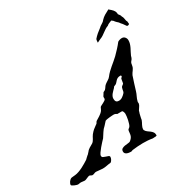

<svg xmlns="http://www.w3.org/2000/svg" viewBox="-284 -1087 1273 1287"><g transform="rotate(-30 352.5 -443.5)"><path d="M-86.9 -8.3Q-86.9 -13.7 -84.2 -20Q-81.5 -26.4 -77.4 -32Q-73.2 -37.6 -68.1 -41.7Q-63 -45.9 -58.1 -47.4Q-56.6 -47.9 -52.2 -48.3Q-47.9 -48.8 -42.5 -49.3Q-37.1 -49.8 -32.7 -50.3Q-28.3 -50.8 -26.9 -50.8Q-13.2 -52.2 2.4 -57.9Q18.1 -63.5 33.2 -71Q48.3 -78.6 62.5 -87.2Q76.7 -95.7 87.9 -103Q88.4 -103.5 91.8 -106.9Q95.2 -110.4 99.9 -114.7Q104.5 -119.1 109.4 -123.3Q114.3 -127.4 117.7 -129.9Q118.7 -132.3 121.8 -135.7Q125 -139.2 126 -139.2Q131.8 -147.5 137.5 -152.3Q143.1 -157.2 149.2 -161.1Q155.3 -165 161.9 -168.5Q168.5 -171.9 176.8 -177.2Q182.6 -181.2 187.3 -187.3Q191.9 -193.4 195.8 -200.4Q199.7 -207.5 203.4 -214.8Q207 -222.2 211.9 -228Q224.6 -243.7 235.6 -253.2Q246.6 -262.7 261.7 -272.9Q268.6 -275.9 271.5 -282.2Q274.4 -288.6 278.8 -293Q286.1 -297.9 293.7 -302.2Q301.3 -306.6 308.6 -311.5Q315.9 -316.4 323 -322Q330.1 -327.6 336.4 -335.4Q337.4 -336.4 339.4 -340.1Q341.3 -343.8 343.3 -347.7Q345.2 -351.6 346.9 -355.2Q348.6 -358.9 349.1 -359.9Q351.6 -363.3 359.1 -366.9Q366.7 -370.6 375 -375Q383.3 -379.4 390.4 -384Q397.5 -388.7 398.9 -394.5V-409.7Q398.9 -411.1 401.1 -414.6Q403.3 -418 405.8 -421.9Q408.2 -425.8 410.4 -429.2Q412.6 -432.6 413.1 -434.1Q414.1 -435.5 415.8 -437Q417.5 -438.5 418 -438.5Q426.8 -441.9 431.2 -445.8Q435.5 -449.7 438.7 -454.6Q441.9 -459.5 445.6 -464.8Q449.2 -470.2 457 -476.6Q461.9 -480.5 467.5 -484.1Q473.1 -487.8 479 -491.5Q484.9 -495.1 490 -499.3Q495.1 -503.4 498.5 -508.3Q509.8 -523.4 522.7 -535.9Q535.6 -548.3 549.1 -559.8Q562.5 -571.3 576.2 -582.5Q589.8 -593.8 603 -606.4Q621.6 -625 638.4 -643.3Q655.3 -661.6 669.9 -680.7Q686 -689.9 702.1 -689.9Q716.3 -689.9 725.1 -679.4Q733.9 -668.9 733.9 -655.3Q733.9 -641.1 730 -628.4Q726.1 -615.7 720.2 -603.5Q714.4 -591.3 707.8 -579.6Q701.2 -567.9 696.3 -555.7Q696.3 -555.2 694.8 -550Q693.4 -544.9 692.9 -543.9Q689.5 -533.7 682.6 -526.9Q675.8 -520 673.3 -511.7Q673.3 -510.7 672.9 -507.8Q672.4 -504.9 671.6 -501.7Q670.9 -498.5 670.4 -495.8Q669.9 -493.2 669.9 -492.7Q668.5 -484.4 665 -477.8Q661.6 -471.2 657.2 -465.1Q652.8 -459 648.2 -452.6Q643.6 -446.3 640.1 -438.5Q630.4 -412.1 622.6 -385.3Q614.7 -358.4 606.4 -333Q602.1 -318.4 594 -302.2Q585.9 -286.1 582 -269.5Q581.1 -268.6 581.1 -265.1Q581.1 -260.7 581.5 -257.8Q582 -254.9 582 -254.4Q580.1 -242.2 572.5 -232.2Q564.9 -222.2 558.6 -210.9Q558.6 -210.4 557.6 -207.5Q556.6 -204.6 556.6 -202.6Q555.2 -201.2 553.2 -193.4Q551.3 -185.5 549.1 -176.3Q546.9 -167 545.2 -158.7Q543.5 -150.4 543.5 -147.9Q540.5 -139.2 536.6 -132.1Q532.7 -125 529.1 -117.9Q525.4 -110.8 522.9 -103.3Q520.5 -95.7 520.5 -85.9Q520.5 -84.5 521 -83.5Q521 -82.5 521.5 -82Q527.8 -70.3 537.6 -63.5Q547.4 -56.6 556.6 -49.8Q565.9 -43 572.3 -33.7Q578.6 -24.4 578.6 -7.8Q577.6 -7.8 574.7 -6.8Q571.8 -5.9 571.3 -4.9Q569.8 -4.9 566.2 -4.6Q562.5 -4.4 558.3 -4.2Q554.2 -3.9 550.5 -3.7Q546.9 -3.4 546.4 -3.4Q527.8 -6.8 509.3 -8.1Q490.7 -9.3 472.2 -9.3Q451.7 -9.3 431.2 -7.6Q410.6 -5.9 389.6 -3.4Q385.3 -2.4 383.1 -0.7Q380.9 1 375 1Q369.1 1 361.1 0Q353 -1 345.7 -3.9Q338.4 -6.8 333.5 -12.2Q328.6 -17.6 328.6 -26.4Q328.6 -41 337.9 -46.9Q347.2 -52.7 359.6 -54.9Q372.1 -57.1 384.3 -57.9Q396.5 -58.6 402.8 -62.5Q412.6 -70.3 417.7 -76.9Q422.9 -83.5 425.5 -90.6Q428.2 -97.7 429.2 -106.2Q430.2 -114.7 431.6 -126.5Q432.1 -131.3 433.3 -134Q434.6 -136.7 436.3 -138.4Q438 -140.1 440.9 -142.1Q443.8 -144 447.8 -147.9Q452.6 -153.8 456.8 -166.3Q460.9 -178.7 463.9 -192.4Q466.8 -206.1 468.3 -218.8Q469.7 -231.4 469.7 -238.3Q469.7 -241.2 468.8 -245.6Q467.8 -250 466.3 -254.2Q464.8 -258.3 462.4 -261.2Q460 -264.2 457 -264.2H421.4Q411.1 -272.9 397.9 -272.9Q393.6 -272.9 383.8 -272.2Q374 -271.5 363.5 -270.5Q353 -269.5 344 -267.8Q335 -266.1 332 -264.2L307.6 -237.3Q292 -224.1 281 -206.3Q270 -188.5 257.8 -170.4Q252.4 -165 240.7 -152.3Q229 -139.6 216.8 -125.2Q204.6 -110.8 195.3 -97.2Q186 -83.5 186 -76.7Q186 -66.4 194.1 -62.3Q202.1 -58.1 212.2 -55.2Q222.2 -52.2 230.2 -49.1Q238.3 -45.9 238.3 -38.1Q238.3 -33.7 236.6 -28.3Q234.9 -22.9 232.2 -18.1Q229.5 -13.2 226.1 -9.3Q222.7 -5.4 218.8 -3.4Q201.2 -2 186.3 1.2Q171.4 4.4 154.8 4.4L105 0Q96.7 0 89.1 3.9Q81.5 7.8 71.8 7.8Q71.3 7.8 68.8 6.8Q66.4 5.9 63.7 4.4Q61 2.9 58.3 1.7Q55.7 0.5 54.2 0Q48.3 0 42.5 2.2Q36.6 4.4 31.2 6.8Q25.9 9.3 20 11.5Q14.2 13.7 8.3 13.7L-19.5 10.7Q-25.9 10.7 -31.2 12.2Q-36.6 13.7 -42 13.7Q-44.9 13.7 -52.2 11.5Q-59.6 9.3 -67.4 5.9Q-75.2 2.4 -81.1 -1.5Q-86.9 -5.4 -86.9 -8.3ZM450.2 -364.7Q450.2 -350.6 456.1 -343Q461.9 -335.4 477.5 -335.4Q491.7 -335.4 504.6 -344.5Q517.6 -353.5 527.3 -364.7Q531.2 -369.6 532.5 -376.5Q533.7 -383.3 534.9 -389.9Q536.1 -396.5 538.3 -402.3Q540.5 -408.2 546.4 -412.1L556.6 -419.9Q558.1 -422.4 558.8 -427.5Q559.6 -432.6 560.5 -438.2Q561.5 -443.8 562.3 -449.2Q563 -454.6 564.5 -458Q566.4 -459 569.6 -462.6Q572.8 -466.3 573.7 -467.3Q573.7 -473.6 572.3 -475.1Q570.8 -476.6 567.9 -476.6Q554.7 -476.6 546.6 -472.7Q538.6 -468.8 533 -463.1Q527.3 -457.5 522.7 -451.7Q518.1 -445.8 512.2 -441.9Q511.7 -441.4 509.3 -440.4Q506.8 -439.5 503.9 -438.2Q501 -437 498.3 -435.8Q495.6 -434.6 495.1 -434.1Q494.6 -433.1 494.1 -432.6Q493.7 -431.6 493.2 -431.4Q492.7 -431.2 492.7 -430.7L490.2 -426.8Q483.9 -419.9 476.8 -413.1Q469.7 -406.2 463.9 -398.9Q458 -391.6 454.1 -383.3Q450.2 -375 450.2 -364.7ZM774.9 -814.5Q778.8 -809.1 780.5 -803.2Q782.2 -797.4 783.2 -791Q784.2 -785.2 785.2 -779.5Q786.1 -773.9 790 -769L792 -748.5Q791 -745.1 786.6 -744.1Q782.2 -743.2 779.8 -740.7L771.5 -745.1L757.8 -764.6Q755.4 -768.6 752.4 -771.7Q749.5 -774.9 746.1 -778.3Q743.7 -781.2 741.9 -784.4Q740.2 -787.6 736.8 -791Q732.4 -795.4 726.8 -800Q721.2 -804.7 717.3 -810.1Q714.8 -815.9 709.5 -819.6Q704.1 -823.2 699.7 -827.1Q687 -821.3 678.5 -818.4Q669.9 -815.4 663.6 -808.6Q650.9 -804.2 640.4 -797.4Q629.9 -790.5 619.6 -783Q609.4 -775.4 598.9 -768.3Q588.4 -761.2 576.2 -756.8Q569.3 -753.4 562.3 -750.5Q555.2 -747.6 547.9 -743.2Q547.9 -751 548.8 -757.6Q549.8 -764.2 551.3 -769.5Q564.5 -784.7 579.1 -797.4Q593.8 -810.1 609.4 -821.3Q614.7 -827.1 620.8 -831.1Q627 -835 633.1 -838.9Q639.2 -842.8 644.8 -846.9Q650.4 -851.1 654.8 -857.4Q668.5 -872.1 683.8 -881.3Q699.2 -890.6 720.7 -901.4L725.1 -897Q737.3 -887.2 746.6 -877Q755.9 -866.7 758.8 -853.5L759.8 -841.3Q763.2 -835.9 768.6 -829.6Q773.9 -823.2 774.9 -814.5Z"/></g></svg>

Font: IM FELL English
Style: Italic
Weight: 400
Italic angle: -18°
Designer: Igino Marini
Foundry: Igino Marini
Version: 3.00